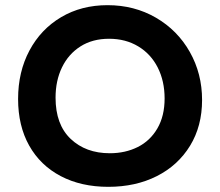

<svg xmlns="http://www.w3.org/2000/svg" viewBox="-20 -729 852 743"><path d="M50 -346Q50 -451 94 -533.5Q138 -616 216.5 -662.5Q295 -709 396 -709Q500 -709 583.5 -660.5Q667 -612 714.5 -528Q762 -444 762 -342Q762 -241 715.5 -165Q669 -89 587 -47.5Q505 -6 399 -6Q294 -6 215 -47.5Q136 -89 93 -165.5Q50 -242 50 -346ZM617 -348Q617 -415 590.5 -467.5Q564 -520 515 -549.5Q466 -579 402 -579Q338 -579 291.5 -549.5Q245 -520 220 -468.5Q195 -417 195 -351Q195 -247 253.5 -191.5Q312 -136 405 -136Q465 -136 513 -160Q561 -184 589 -232Q617 -280 617 -348Z"/></svg>

Font: Mali
Style: Bold
Weight: 700
Designer: Kitiyaporn Chalermlarp | Katatrad Aksorn Co.,Ltd.
Foundry: Cadson Demak Co.,Ltd.
Version: Version 1.000; ttfautohint (v1.6)